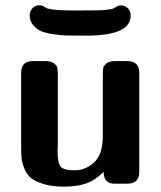

<svg xmlns="http://www.w3.org/2000/svg" viewBox="-20 -686 601 717"><path d="M91 -628Q91 -644 101 -655Q111 -666 127 -666Q136 -666 141.5 -663Q147 -660 152 -656.5Q157 -653 181 -650Q205 -647 247 -647H289Q325 -647 347 -647.5Q369 -648 381.5 -650Q394 -652 398 -652.5Q402 -653 408 -657Q414 -661 416 -662Q423 -666 432 -666Q446 -666 457 -655.5Q468 -645 468 -628Q468 -553 304 -553H270Q243 -553 226.5 -553.5Q210 -554 181 -558Q152 -562 135 -569Q118 -576 104.5 -591.5Q91 -607 91 -628ZM59 -139V-414Q59 -458 103 -458Q103 -458 149 -458Q171 -458 182 -449Q193 -440 194 -433.5Q195 -427 196 -413V-147Q196 -143 195.5 -135Q195 -127 195 -123Q195 -79 206 -64.5Q217 -50 259 -50Q299 -50 331.5 -79.5Q364 -109 364 -181V-406Q364 -421 365 -428.5Q366 -436 368 -439Q370 -442 377 -449Q388 -458 411 -458H455Q499 -458 500 -416V-43Q500 0 455 0H408Q367 0 367 -44Q333 -11 299 0Q265 11 219 11Q175 11 143.5 1.5Q112 -8 96 -21Q80 -34 71 -56.5Q62 -79 60.5 -95.5Q59 -112 59 -139Z"/></svg>

Font: CMU Sans Serif
Style: Bold
Weight: 700
Version: Version 0.7.0